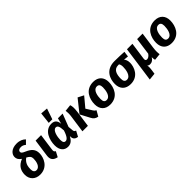

<svg xmlns="http://www.w3.org/2000/svg" viewBox="228 -2229 3842 3842"><g transform="rotate(-45 2148.5 -308.0)"><path d="M350 -759C200 -759 132 -672 132 -597C132 -549 151 -507 212 -466C68 -409 26 -310 26 -198C26 -78 108 17 249 17C462 17 540 -172 540 -298C540 -408 482 -468 367 -518C297 -548 281 -563 281 -594C281 -622 304 -649 362 -649C401 -649 433 -636 466 -607L544 -685C504 -727 444 -759 350 -759ZM290 -424C356 -390 380 -360 380 -304C380 -227 353 -99 259 -99C210 -99 185 -135 185 -196C185 -278 201 -359 290 -424Z M818 -531H663L611 -161C596 -53 643 -3 741 17L800 -95C769 -111 762 -129 769 -177Z M1127 -836 1100 -596H1201L1279 -824ZM1124 -548C934 -548 865 -344 865 -193C865 -54 937 17 1038 17C1117 17 1168 -28 1212 -110L1213 -79C1218 -21 1256 9 1316 17L1379 -101C1350 -107 1337 -120 1333 -153L1323 -259L1428 -531H1295L1263 -407C1255 -500 1212 -548 1124 -548ZM1134 -433C1180 -433 1203 -397 1208 -275C1164 -136 1121 -98 1080 -98C1042 -98 1022 -124 1022 -196C1022 -265 1050 -433 1134 -433Z M1889 17 1955 -99C1929 -112 1919 -121 1902 -147L1819 -279L1991 -485L1868 -548L1655 -281L1762 -79C1789 -22 1830 7 1889 17ZM1457 0H1612L1660 -343C1675 -454 1667 -506 1653 -543L1509 -527C1515 -492 1518 -441 1511 -384Z M2233 17C2456 17 2528 -176 2529 -322C2530 -461 2448 -548 2307 -548C2083 -548 2011 -357 2011 -209C2011 -68 2092 17 2233 17ZM2244 -99C2194 -99 2170 -129 2170 -199C2170 -280 2191 -432 2296 -432C2345 -432 2370 -402 2370 -332C2369 -251 2348 -99 2244 -99Z M2812 17C3030 17 3102 -177 3102 -295C3102 -355 3085 -397 3059 -425L3161 -415L3176 -531C3086 -536 2997 -540 2903 -540C2649 -540 2585 -348 2585 -209C2585 -67 2670 17 2812 17ZM2818 -99C2769 -99 2744 -131 2744 -197C2744 -327 2779 -430 2896 -430H2921C2936 -413 2946 -383 2946 -338C2946 -260 2925 -99 2818 -99Z M3642 -181 3691 -531H3536L3486 -167C3455 -121 3420 -103 3390 -103C3365 -103 3345 -116 3351 -161L3403 -531H3248L3143 220L3291 205L3304 115C3314 45 3311 15 3304 -14C3319 2 3339 10 3367 10C3419 10 3456 -19 3487 -68C3487 -34 3489 -13 3497 16L3641 1C3634 -40 3631 -100 3642 -181Z M3973 17C4196 17 4268 -176 4269 -322C4270 -461 4188 -548 4047 -548C3823 -548 3751 -357 3751 -209C3751 -68 3832 17 3973 17ZM3984 -99C3934 -99 3910 -129 3910 -199C3910 -280 3931 -432 4036 -432C4085 -432 4110 -402 4110 -332C4109 -251 4088 -99 3984 -99Z"/></g></svg>

Font: Fira Sans
Style: Bold Italic
Weight: 700
Italic angle: -8°
Designer: bBox Type GmbH & Carrois Corporate GbR & Edenspiekermann AG
Foundry: bBox Type GmbH & Carrois Corporate GbR & Edenspiekermann AG
Version: Version 4.301;PS 004.301;hotconv 1.0.88;makeotf.lib2.5.64775